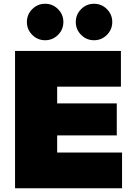

<svg xmlns="http://www.w3.org/2000/svg" viewBox="-20 -1001 702 1021"><path d="M623 -730V-540H284V-451H601V-281H284V-190H629V0H60V-730ZM151.5 -815.5Q123 -844 123 -884Q123 -924 151.5 -952.5Q180 -981 220 -981Q260 -981 288.5 -952.5Q317 -924 317 -884Q317 -844 288.5 -815.5Q260 -787 220 -787Q180 -787 151.5 -815.5ZM411.5 -815.5Q383 -844 383 -884Q383 -924 411.5 -952.5Q440 -981 480 -981Q520 -981 548.5 -952.5Q577 -924 577 -884Q577 -844 548.5 -815.5Q520 -787 480 -787Q440 -787 411.5 -815.5Z"/></svg>

Font: Nacelle Black
Style: Regular
Weight: 900
Designer: Sora Sagano
Foundry: Sora Sagano
Version: Version 1.000;FEAKit 1.0